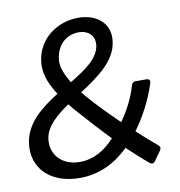

<svg xmlns="http://www.w3.org/2000/svg" viewBox="-75 -704 733 784"><g transform="rotate(-10 291.5 -312.0)"><path d="M531.2 -338.9H486.3C477.5 -338.9 471.7 -335 468.8 -325.2C454.1 -272.5 427.7 -224.6 399.4 -184.6C355.5 -227.5 310.5 -272.5 274.4 -314.5C269.5 -321.3 264.6 -327.1 259.8 -333C335 -381.8 411.1 -434.6 421.9 -512.7C433.6 -588.9 377 -634.8 299.8 -634.8C213.9 -634.8 133.8 -579.1 121.1 -488.3C115.2 -445.3 125 -403.3 163.1 -343.8C91.8 -298.8 25.4 -247.1 13.7 -166C-1 -63.5 72.3 10.7 194.3 10.7C269.5 10.7 337.9 -18.6 398.4 -78.1C427.7 -50.8 456.1 -24.4 484.4 -1C492.2 5.9 501 4.9 506.8 -2.9L535.2 -43C541 -51.8 540 -58.6 532.2 -65.4C509.8 -84 480.5 -109.4 450.2 -137.7C487.3 -188.5 521.5 -250 543.9 -321.3C547.9 -332 542 -338.9 531.2 -338.9ZM193.4 -481.4C202.1 -551.8 252 -576.2 291 -576.2C330.1 -576.2 359.4 -551.8 353.5 -509.8C345.7 -457 290 -419.9 225.6 -380.9C195.3 -430.7 190.4 -460 193.4 -481.4ZM205.1 -53.7C134.8 -53.7 85.9 -101.6 94.7 -168.9C101.6 -218.8 145.5 -256.8 199.2 -293.9L215.8 -273.4C257.8 -225.6 303.7 -174.8 350.6 -126C308.6 -81.1 262.7 -53.7 205.1 -53.7Z"/></g></svg>

Font: Ed Sans Neue
Style: Italic
Weight: 400
Italic angle: -11°
Designer: Stephen Hutchings
Version: Version 1.004;PS 001.004;hotconv 1.0.88;makeotf.lib2.5.64775